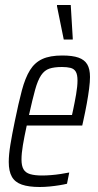

<svg xmlns="http://www.w3.org/2000/svg" viewBox="-20 -740 390 768"><path d="M139 8Q95 8 67.5 -1.5Q40 -11 27.5 -33Q15 -55 15 -92Q15 -121 21.5 -161Q28 -201 39 -254Q54 -328 67.5 -378.5Q81 -429 100 -459.5Q119 -490 149.5 -504Q180 -518 229 -518Q270 -518 294 -509.5Q318 -501 329 -482.5Q340 -464 340 -432Q340 -413 336.5 -385.5Q333 -358 327 -325Q321 -292 313 -256L309 -238H87Q77 -192 71.5 -159Q66 -126 66 -102Q66 -77 74 -63Q82 -49 100.5 -43.5Q119 -38 148 -38Q164 -38 183.5 -39.5Q203 -41 222.5 -44Q242 -47 257 -50L248 -5Q236 -2 217.5 1Q199 4 178.5 6Q158 8 139 8ZM96 -280H268L273 -303Q279 -331 284.5 -363Q290 -395 290 -418Q290 -442 283 -453.5Q276 -465 262 -468.5Q248 -472 228 -472Q197 -472 177.5 -465.5Q158 -459 144.5 -439Q131 -419 120.5 -381Q110 -343 96 -280ZM235 -582 208 -715V-720H263L271 -587V-582Z"/></svg>

Font: Saira ExtraCondensed Light
Style: Italic
Weight: 300
Width: 2
Italic angle: -12°
Designer: Hector Gatti with collaboration of the Omnibus-Type team
Foundry: Omnibus-Type
Version: Version 1.101